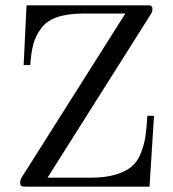

<svg xmlns="http://www.w3.org/2000/svg" viewBox="-20 -703 651 723"><path d="M56 -17Q56 -26 63 -37L452 -652H295Q235 -652 195.5 -638.5Q156 -625 135 -596.5Q114 -568 105.5 -536.5Q97 -505 94 -458H69L80 -683H528Q537 -683 540.5 -683Q544 -683 548 -681Q552 -679 553 -676Q554 -673 554 -667Q554 -659 547 -648L159 -34H323Q377 -34 415 -45.5Q453 -57 475 -75Q497 -93 510 -125.5Q523 -158 527.5 -188.5Q532 -219 535 -267H560L543 0H82Q65 0 60.5 -2.5Q56 -5 56 -17Z"/></svg>

Font: CMU Serif
Style: Roman
Weight: 500
Version: Version 0.7.0